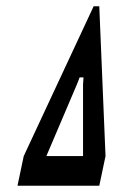

<svg xmlns="http://www.w3.org/2000/svg" viewBox="-20 -595 394 615"><path d="M36 0H298L318 -95L298 -575H280L56 -95ZM128.5 -95 226.5 -325 235 -347H247.5L246 -325V-95Z"/></svg>

Font: League Gothic Condensed Italic
Style: Regular
Weight: 400
Width: 3
Designer: The League of Moveable Type
Version: Version 1.600; ttfautohint (v1.8.3)